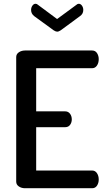

<svg xmlns="http://www.w3.org/2000/svg" viewBox="-20 -999 563 1019"><path d="M66 -35V-696Q66 -712 80 -721.5Q94 -731 113 -731H469Q486 -731 495 -717Q504 -703 504 -685Q504 -665 494.5 -651Q485 -637 469 -637H172V-408H326Q342 -408 351.5 -395.5Q361 -383 361 -365Q361 -349 352 -336.5Q343 -324 326 -324H172V-94H469Q485 -94 494.5 -80Q504 -66 504 -46Q504 -28 495 -14Q486 0 469 0H113Q94 0 80 -9.5Q66 -19 66 -35ZM145 -946Q145 -959 152 -969Q159 -979 169 -979Q176 -979 182 -973L283 -898L385 -973Q391 -979 398 -979Q408 -979 415 -969Q422 -959 422 -946Q422 -925 404 -913L302 -838Q292 -831 283 -831Q276 -831 265 -838L162 -913Q145 -926 145 -946Z"/></svg>

Font: TerminalDosisSemiBold
Style: Bold
Weight: 600
Designer: EdgarTolentino, PabloImpallari, IginoMarini
Foundry: EdgarTolentino, PabloImpallari, IginoMarini
Version: Version 1.006